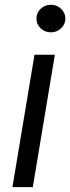

<svg xmlns="http://www.w3.org/2000/svg" viewBox="-20 -771 289 791"><path d="M31.2 0 122.2 -545.5H206L115.1 0ZM231.7 -654.5Q214.1 -637.8 189.6 -637.8Q165.1 -637.8 147.5 -654.5Q130 -671.2 130 -694.6Q130 -718 147.5 -734.7Q165.1 -751.4 189.6 -751.4Q214.1 -751.4 231.7 -734.7Q249.3 -718 249.3 -694.6Q249.3 -671.2 231.7 -654.5Z"/></svg>

Font: Karasuma Gothic
Style: Italic
Weight: 400
Italic angle: -9.39999°
Designer: Rasmus Andersson / Ryoko Nishizuka
Foundry: Genbu
Version: Version 1.00